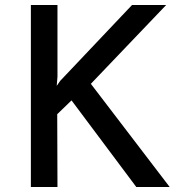

<svg xmlns="http://www.w3.org/2000/svg" viewBox="-20 -745 723 765"><path d="M209 -439 206 -403 220 -423 506 -725H642L342 -411L656 0H523L265 -345L208 -290L209 0H103V-725H209Z"/></svg>

Font: Reem Kufi
Style: Regular
Weight: 400
Designer: Khaled Hosny
Version: Version 1.6